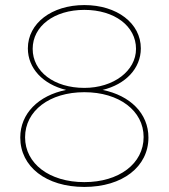

<svg xmlns="http://www.w3.org/2000/svg" viewBox="-20 -729 666 758"><path d="M313 9C464 9 566 -71 566 -186C566 -281 494 -352 385 -374C476 -396 536 -459 536 -538C536 -637 442 -709 313 -709C184 -709 90 -637 90 -538C90 -459 150 -396 241 -374C132 -352 60 -281 60 -186C60 -71 162 9 313 9ZM313 -382C194 -382 109 -446 109 -536C109 -626 194 -690 313 -690C432 -690 517 -626 517 -536C517 -449 428 -382 313 -382ZM313 -10C175 -10 79 -83 79 -187C79 -292 176 -365 313 -365C450 -365 547 -292 547 -188C547 -83 450 -10 313 -10Z"/></svg>

Font: Fixel Display Thin
Style: Regular
Weight: 100
Designer: AlfaBravo + MacPaw
Foundry: Kyrylo Tkachov, Marchela Mozhyna, Serhii Makarenko, Maria Weinstein, Zakhar Kryvoshyya
Version: Version 1.211